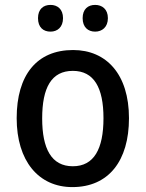

<svg xmlns="http://www.w3.org/2000/svg" viewBox="-20 -753 594 783"><path d="M135 -679C135 -641 157 -624 186 -624C214 -624 237 -642 237 -679C237 -716 214 -733 186 -733C157 -733 135 -716 135 -679ZM317 -679C317 -642 339 -624 368 -624C396 -624 420 -642 420 -679C420 -716 396 -733 368 -733C339 -733 317 -716 317 -679ZM506 -271C506 -450 414 -549 278 -549C130 -549 48 -447 48 -271C48 -97 137 10 275 10C423 10 506 -97 506 -271ZM152 -270C152 -396 190 -464 277 -464C363 -464 402 -396 402 -271C402 -145 363 -75 277 -75C190 -75 152 -146 152 -270Z"/></svg>

Font: Noto Sans SemiCondensed Medium
Style: Regular
Weight: 500
Width: 4
Designer: Monotype Design Team
Foundry: Monotype Imaging Inc.
Version: Version 2.013